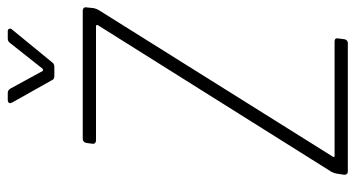

<svg xmlns="http://www.w3.org/2000/svg" viewBox="-236 -702 938 507"><g transform="rotate(-90 233.5 -449.0)"><path d="M25 -10 28 -29Q28 -32 32 -42L420 -660Q422 -665 417 -665H116Q111 -665 108.5 -668Q106 -671 107 -675L109 -690Q111 -700 120 -700H458Q463 -700 465.5 -697Q468 -694 467 -690L465 -671Q463 -663 460 -658L73 -40Q70 -35 75 -35H377Q387 -35 385 -25L383 -10Q383 -6 380 -3Q377 0 372 0H34Q25 0 25 -10ZM214 -891Q214 -898 223 -898H241Q248 -898 252 -892L299 -806Q300 -805 302 -805Q304 -805 305 -806L373 -892Q377 -898 385 -898H404Q409 -898 410.5 -894Q412 -890 408 -886L322 -781Q318 -775 310 -775H286Q277 -775 275 -781L216 -886Z"/></g></svg>

Font: Barlow Semi Condensed ExLight
Style: Italic
Weight: 275
Width: 4
Italic angle: -7°
Designer: Jeremy Tribby
Foundry: Tribby Type
Version: Version 1.408